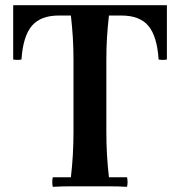

<svg xmlns="http://www.w3.org/2000/svg" viewBox="-20 -720 695 742"><path d="M184 2Q180 -17 184 -35H254Q259 -78 261.5 -121.5Q264 -165 264 -210V-490Q264 -535 261.5 -575Q259 -615 254 -660H207Q137 -660 103 -620Q69 -580 63 -490Q47 -487 31 -490V-700H625V-490Q609 -487 593 -490Q587 -580 553.5 -620Q520 -660 449 -660H401Q396 -615 393.5 -575Q391 -535 391 -490V-210Q391 -165 393.5 -121.5Q396 -78 401 -35H471Q475 -17 471 2Q437 0 400 0Q363 0 328 0Q294 0 256.5 0Q219 0 184 2Z"/></svg>

Font: Poltawski Nowy Medium
Style: Regular
Weight: 500
Version: Version 1.001;gftools[0.9.25]